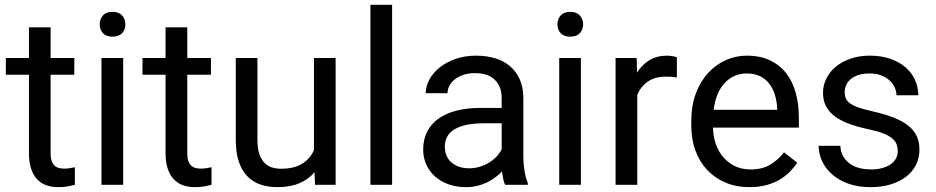

<svg xmlns="http://www.w3.org/2000/svg" viewBox="-20 -770 3900 800"><path d="M190.9 -656.2V-528.3H289.6V-458.5H190.9V-130.9Q190.9 -110.4 195.8 -97.9Q200.7 -85.4 208.7 -78.6Q216.8 -71.8 227.3 -69.6Q237.8 -67.4 249 -67.4Q260.3 -67.4 272.7 -69.6Q285.2 -71.8 292 -73.2V0Q281.2 2.9 264.2 6.3Q247.1 9.8 222.7 9.8Q197.8 9.8 175.5 2.7Q153.3 -4.4 136.7 -21Q120.1 -37.6 110.4 -64.7Q100.6 -91.8 100.6 -131.3V-458.5H4.4V-528.3H100.6V-656.2Z M493.2 0H402.8V-528.3H493.2ZM395.5 -668.5Q395.5 -690.4 408.9 -705.6Q422.4 -720.7 448.7 -720.7Q475.1 -720.7 488.8 -705.6Q502.4 -690.4 502.4 -668.5Q502.4 -646.5 488.8 -631.8Q475.1 -617.2 448.7 -617.2Q422.4 -617.2 408.9 -631.8Q395.5 -646.5 395.5 -668.5Z M760.3 -656.2V-528.3H858.9V-458.5H760.3V-130.9Q760.3 -110.4 765.1 -97.9Q770 -85.4 778.1 -78.6Q786.1 -71.8 796.6 -69.6Q807.1 -67.4 818.4 -67.4Q829.6 -67.4 842 -69.6Q854.5 -71.8 861.3 -73.2V0Q850.6 2.9 833.5 6.3Q816.4 9.8 792 9.8Q767.1 9.8 744.9 2.7Q722.7 -4.4 706.1 -21Q689.5 -37.6 679.7 -64.7Q669.9 -91.8 669.9 -131.3V-458.5H573.7V-528.3H669.9V-656.2Z M1290.5 -52.2Q1265.6 -22.9 1227.5 -6.6Q1189.5 9.8 1135.7 9.8Q1096.7 9.8 1064.9 -1.2Q1033.2 -12.2 1010.3 -35.9Q987.3 -59.6 974.9 -96.9Q962.4 -134.3 962.4 -187V-528.3H1052.7V-186Q1052.7 -150.4 1061 -127.2Q1069.3 -104 1083 -90.6Q1096.7 -77.1 1114.3 -72Q1131.8 -66.9 1150.4 -66.9Q1205.6 -66.9 1239 -87.9Q1272.5 -108.9 1288.1 -144V-528.3H1378.4V0H1292.5Z M1613.8 0H1523.4V-750H1613.8Z M2084.5 0Q2079.6 -9.8 2076.7 -24.7Q2073.7 -39.6 2071.8 -55.7Q2059.1 -42.5 2043.2 -30.5Q2027.3 -18.6 2008.5 -9.5Q1989.7 -0.5 1967.8 4.6Q1945.8 9.8 1921.4 9.8Q1880.9 9.8 1847.9 -2.4Q1814.9 -14.6 1791.7 -35.6Q1768.6 -56.6 1755.9 -85.2Q1743.2 -113.8 1743.2 -146.5Q1743.2 -189 1759.8 -221.4Q1776.4 -253.9 1807.4 -275.9Q1838.4 -297.9 1882.3 -309.1Q1926.3 -320.3 1980.5 -320.3H2070.3V-361.8Q2070.3 -409.2 2042 -437.3Q2013.7 -465.3 1958.5 -465.3Q1933.1 -465.3 1912.1 -458.5Q1891.1 -451.7 1876.2 -440.2Q1861.3 -428.7 1853 -413.6Q1844.7 -398.4 1844.7 -381.8H1753.9Q1753.9 -410.2 1768.8 -438Q1783.7 -465.8 1811 -488Q1838.4 -510.3 1877.2 -524.2Q1916 -538.1 1963.9 -538.1Q2006.8 -538.1 2043.2 -527.1Q2079.6 -516.1 2105.5 -493.9Q2131.3 -471.7 2146 -438.5Q2160.6 -405.3 2160.6 -360.8V-115.2Q2160.6 -88.4 2165.3 -58.8Q2169.9 -29.3 2179.2 -7.8V0ZM1934.6 -68.8Q1959 -68.8 1980.5 -75.7Q2002 -82.5 2019.5 -93.5Q2037.1 -104.5 2050 -118.7Q2063 -132.8 2070.3 -147.9V-256.3H1995.1Q1917.5 -256.3 1875.5 -232.2Q1833.5 -208 1833.5 -159.2Q1833.5 -140.1 1839.8 -123.5Q1846.2 -106.9 1859.1 -95Q1872.1 -83 1890.9 -75.9Q1909.7 -68.8 1934.6 -68.8Z M2400.4 0H2310.1V-528.3H2400.4ZM2302.7 -668.5Q2302.7 -690.4 2316.2 -705.6Q2329.6 -720.7 2356 -720.7Q2382.3 -720.7 2396 -705.6Q2409.7 -690.4 2409.7 -668.5Q2409.7 -646.5 2396 -631.8Q2382.3 -617.2 2356 -617.2Q2329.6 -617.2 2316.2 -631.8Q2302.7 -646.5 2302.7 -668.5Z M2800.3 -447.3Q2788.6 -449.2 2778.6 -450Q2768.6 -450.7 2755.9 -450.7Q2709 -450.7 2679.4 -430.2Q2649.9 -409.7 2635.3 -375V0H2544.9V-528.3H2632.8L2634.3 -467.3Q2654.8 -500 2685.5 -519Q2716.3 -538.1 2760.3 -538.1Q2770 -538.1 2782.7 -535.9Q2795.4 -533.7 2800.3 -531.2Z M3102.5 9.8Q3047.4 9.8 3002.7 -9.3Q2958 -28.3 2926.3 -62.3Q2894.5 -96.2 2877.4 -143.1Q2860.4 -189.9 2860.4 -245.6V-266.1Q2860.4 -330.6 2879.6 -381.3Q2898.9 -432.1 2931.2 -466.8Q2963.4 -501.5 3004.9 -519.8Q3046.4 -538.1 3091.3 -538.1Q3147.9 -538.1 3189 -518.3Q3230 -498.5 3256.6 -463.9Q3283.2 -429.2 3295.9 -381.8Q3308.6 -334.5 3308.6 -278.8V-238.3H2950.7Q2951.7 -201.7 2962.6 -169.9Q2973.6 -138.2 2993.9 -114.7Q3014.2 -91.3 3042.7 -77.6Q3071.3 -64 3107.4 -64Q3155.3 -64 3188.5 -83.5Q3221.7 -103 3246.6 -135.3L3301.8 -92.3Q3289.1 -72.8 3271 -54.4Q3252.9 -36.1 3228.8 -21.7Q3204.6 -7.3 3173.3 1.2Q3142.1 9.8 3102.5 9.8ZM3091.3 -463.9Q3064 -463.9 3041 -453.9Q3018.1 -443.8 3000 -424.8Q2981.9 -405.8 2970 -377.4Q2958 -349.1 2953.6 -312.5H3218.3V-319.3Q3216.8 -345.7 3209.7 -371.6Q3202.6 -397.5 3187.7 -418Q3172.9 -438.5 3149.4 -451.2Q3126 -463.9 3091.3 -463.9Z M3720.7 -140.1Q3720.7 -154.8 3716.3 -167.7Q3711.9 -180.7 3699 -192.1Q3686 -203.6 3662.1 -213.4Q3638.2 -223.1 3599.1 -231.4Q3555.2 -240.7 3520 -253.4Q3484.9 -266.1 3460.2 -283.9Q3435.5 -301.8 3422.4 -326.2Q3409.2 -350.6 3409.2 -383.3Q3409.2 -414.6 3423.1 -442.6Q3437 -470.7 3462.4 -491.9Q3487.8 -513.2 3523.9 -525.6Q3560.1 -538.1 3604.5 -538.1Q3651.9 -538.1 3689.2 -525.1Q3726.6 -512.2 3752.7 -489.7Q3778.8 -467.3 3792.5 -437.3Q3806.2 -407.2 3806.2 -373H3715.3Q3715.3 -389.2 3708 -405.5Q3700.7 -421.9 3686.5 -434.8Q3672.4 -447.8 3651.9 -455.8Q3631.3 -463.9 3604.5 -463.9Q3576.2 -463.9 3556.4 -457.3Q3536.6 -450.7 3523.9 -439.7Q3511.2 -428.7 3505.4 -414.8Q3499.5 -400.9 3499.5 -386.2Q3499.5 -371.6 3504.4 -359.9Q3509.3 -348.1 3522.9 -338.6Q3536.6 -329.1 3560.3 -321Q3584 -313 3621.6 -304.7Q3669.9 -293.5 3705.6 -279.3Q3741.2 -265.1 3764.6 -246.3Q3788.1 -227.5 3799.6 -203.1Q3811 -178.7 3811 -146.5Q3811 -111.8 3796.6 -83Q3782.2 -54.2 3755.4 -33.7Q3728.5 -13.2 3690.9 -1.7Q3653.3 9.8 3607.4 9.8Q3554.7 9.8 3514.4 -4.9Q3474.1 -19.5 3446.8 -43.7Q3419.4 -67.9 3405.3 -98.9Q3391.1 -129.9 3391.1 -162.6H3481.4Q3482.9 -134.8 3494.9 -116Q3506.8 -97.2 3524.9 -85.4Q3543 -73.7 3564.5 -68.8Q3585.9 -64 3607.4 -64Q3635.3 -64 3656.2 -69.8Q3677.2 -75.7 3691.7 -85.9Q3706.1 -96.2 3713.4 -110.1Q3720.7 -124 3720.7 -140.1Z"/></svg>

Font: Nahid FD
Style: FD
Weight: 400
Foundry: DejaVu fonts team - Redesigned by Saber Rastikerdar
Version: Version 0.3.0